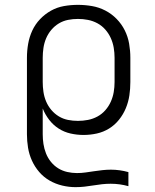

<svg xmlns="http://www.w3.org/2000/svg" viewBox="-20 -548 640 791"><path d="M291 223Q264 223 236.5 216.5Q209 210 184.5 196Q160 182 141.5 160.5Q123 139 111.5 113.5Q100 88 95.5 60.5Q91 33 91 5V-310Q91 -339 96 -367.5Q101 -396 113 -422Q125 -448 145 -469Q165 -490 190 -504Q215 -518 243.5 -523Q272 -528 301 -528Q330 -528 359 -523Q388 -518 414 -504.5Q440 -491 460.5 -470Q481 -449 494 -423Q507 -397 512 -368Q517 -339 517 -310V-210Q517 -182 513 -155Q509 -128 498.5 -102.5Q488 -77 470.5 -55Q453 -33 429.5 -18.5Q406 -4 379 2Q352 8 324 8Q297 8 270.5 2Q244 -4 221.5 -18.5Q199 -33 182.5 -54.5Q166 -76 156 -101V5Q156 25 159 45Q162 65 169.5 84Q177 103 190 119Q203 135 220 145.5Q237 156 257 160.5Q277 165 297 165Q315 165 332.5 162.5Q350 160 367 157.5Q384 155 401.5 153Q419 151 437 151Q455 151 473 153.5Q491 156 509 161V219Q491 214 473 211.5Q455 209 436 209Q418 209 400 211Q382 213 364 216Q346 219 328 221Q310 223 291 223ZM301 -50Q322 -50 342.5 -54Q363 -58 381.5 -68Q400 -78 414 -94Q428 -110 436.5 -129Q445 -148 448.5 -168.5Q452 -189 452 -210V-310Q452 -331 448.5 -351.5Q445 -372 436.5 -391Q428 -410 414 -426Q400 -442 381.5 -452Q363 -462 342.5 -466Q322 -470 301 -470Q280 -470 260 -466Q240 -462 222.5 -451.5Q205 -441 191.5 -425Q178 -409 170 -390Q162 -371 159 -350.5Q156 -330 156 -310V-210Q156 -190 159 -169.5Q162 -149 170 -130Q178 -111 191.5 -95Q205 -79 222.5 -68.5Q240 -58 260 -54Q280 -50 301 -50Z"/></svg>

Font: Iosevka Aile Custom Light
Style: Regular
Weight: 300
Designer: Belleve Invis
Foundry: Belleve Invis
Version: Version 17.0.2; ttfautohint (v1.8.3)